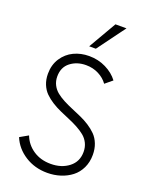

<svg xmlns="http://www.w3.org/2000/svg" viewBox="-182 -1090 918 1190"><g transform="rotate(20 277.5 -495.0)"><path d="M259.8 -816.4 366.2 -1000H439L303.7 -816.4ZM282.7 9.8Q200.2 9.8 135.7 -31.2Q71.3 -72.3 43.9 -138.7L98.6 -169.9Q119.1 -115.7 168 -82.8Q216.8 -49.8 283.7 -49.8Q355 -49.8 403.1 -87.2Q451.2 -124.5 451.2 -189Q451.2 -220.7 438.5 -246.3Q425.8 -272 404.1 -289.6Q382.3 -307.1 354.2 -322.3Q326.2 -337.4 295.2 -350.3Q264.2 -363.3 233.4 -377Q202.6 -390.6 174.6 -408.2Q146.5 -425.8 124.8 -447.3Q103 -468.8 90.3 -500Q77.6 -531.2 77.6 -569.8Q77.6 -628.4 106.4 -672.4Q135.3 -716.3 180.9 -738Q226.6 -759.8 281.2 -759.8Q341.8 -759.8 392.6 -734.6Q443.4 -709.5 473.6 -668.9L426.3 -629.9Q403.8 -661.6 366 -680.9Q328.1 -700.2 282.7 -700.2Q222.2 -700.2 179.9 -667.2Q137.7 -634.3 137.7 -573.7Q137.7 -543 150.4 -518.1Q163.1 -493.2 184.8 -475.8Q206.5 -458.5 234.6 -443.8Q262.7 -429.2 293.7 -416.3Q324.7 -403.3 355.5 -389.6Q386.2 -376 414.3 -357.9Q442.4 -339.8 464.1 -317.9Q485.8 -295.9 498.5 -263.4Q511.2 -231 511.2 -191.4Q511.2 -143.6 492.7 -104.7Q474.1 -65.9 442.4 -41.3Q410.6 -16.6 369.6 -3.4Q328.6 9.8 282.7 9.8Z"/></g></svg>

Font: Now Alt Light
Style: Regular
Weight: 300
Designer: Alfredo Marco Pradil
Foundry: Alfredo Marco Pradil
Version: Version 1.002;PS 001.002;hotconv 1.0.88;makeotf.lib2.5.64775